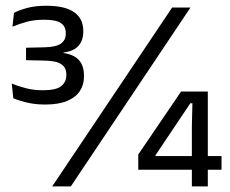

<svg xmlns="http://www.w3.org/2000/svg" viewBox="-20 -666 820 686"><path d="M141 -292.5Q104.5 -292.5 74.5 -300Q44.5 -307.5 27.5 -315L22 -367.5Q43 -358.5 71.8 -351Q100.5 -343.5 133 -343.5Q181 -343.5 199 -358.5Q217 -373.5 217 -397V-400Q217 -412 212.8 -421Q208.5 -430 199.5 -436.2Q190.5 -442.5 175.8 -445.8Q161 -449 139.5 -449.5L73 -451V-495.5L139 -497Q180 -498 197.5 -510.2Q215 -522.5 215 -545V-548.5Q215 -571 198 -583.2Q181 -595.5 137 -595.5Q101.5 -595.5 73.2 -587.5Q45 -579.5 24.5 -570.5L30 -620Q48.5 -630 77.8 -637.8Q107 -645.5 145 -645.5Q212 -645.5 244.8 -622.5Q277.5 -599.5 277.5 -556V-552Q277.5 -522.5 260.8 -502.8Q244 -483 207 -478.5L206.5 -472L205 -477Q244 -471.5 262 -451.2Q280 -431 280 -396.5V-391.5Q280 -363.5 265.5 -341Q251 -318.5 220.2 -305.5Q189.5 -292.5 141 -292.5ZM233 0H166.5L595 -639H660.5ZM722.5 0H665.5V-214.5L667.5 -297H660L536 -112V-91L508 -108.5H771.5V-59.5H474V-114L627 -339H722.5Z"/></svg>

Font: Anek Malayalam Medium
Style: Regular
Weight: 400
Version: Version 1.003